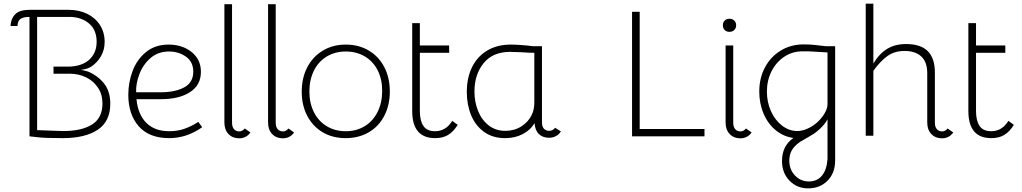

<svg xmlns="http://www.w3.org/2000/svg" viewBox="-20 -750 5613 1055"><path d="M91 -645Q83 -638 80 -629Q77 -620 76 -607H38Q40 -650 66 -674Q90 -696 143 -696H357Q414 -696 459 -674Q504 -652 529.5 -612Q555 -572 555 -520Q555 -476 535 -441.5Q515 -407 483 -385Q463 -371 424 -366Q460 -361 485 -347Q534 -320 560 -279.5Q586 -239 586 -180Q586 -83 517 -37Q448 9 325 9Q227 9 186 4L142 -1V-657Q122 -657 111 -654Q100 -651 91 -645ZM543 -181Q543 -231 518.5 -268Q494 -305 453 -325Q412 -345 363 -345H274V-384H356Q389 -384 418 -393Q447 -402 467 -419Q511 -457 511 -520Q511 -584 471.5 -619Q432 -654 371 -657H184V-35L291 -31L329 -30Q429 -30 486 -66Q543 -102 543 -181Z M685 -229Q685 -298 709 -361Q733 -424 783 -464.5Q833 -505 906 -505Q982 -505 1033 -464Q1084 -423 1084 -355Q1084 -283 1024.5 -244Q965 -205 863 -205H730Q738 -121 784 -75Q830 -29 910 -29Q955 -29 992.5 -42Q1030 -55 1070 -80L1091 -51Q1006 9 910 9Q799 9 742 -56.5Q685 -122 685 -229ZM1042 -356Q1042 -410 1002 -438.5Q962 -467 909 -467Q848 -467 806.5 -430.5Q765 -394 745.5 -341.5Q726 -289 728 -243H863Q943 -243 992.5 -270Q1042 -297 1042 -356Z M1295 -28Q1312 -28 1325 -44L1356 -22Q1333 10 1294 10Q1258 10 1235.5 -13.5Q1213 -37 1213 -77V-727H1255V-76Q1255 -52 1266 -40Q1277 -28 1295 -28Z M1535 -28Q1552 -28 1565 -44L1596 -22Q1573 10 1534 10Q1498 10 1475.5 -13.5Q1453 -37 1453 -77V-727H1495V-76Q1495 -52 1506 -40Q1517 -28 1535 -28Z M1638 -246Q1638 -322 1668.5 -380.5Q1699 -439 1754 -472Q1809 -505 1880 -505Q1951 -505 2006 -472.5Q2061 -440 2091.5 -381.5Q2122 -323 2122 -247Q2122 -172 2091.5 -113.5Q2061 -55 2006 -23Q1951 9 1879 9Q1808 9 1753.5 -23Q1699 -55 1668.5 -113Q1638 -171 1638 -246ZM2080 -251Q2080 -315 2055 -364Q2030 -413 1984.5 -440Q1939 -467 1880 -467Q1821 -467 1775.5 -439.5Q1730 -412 1705 -362Q1680 -312 1680 -247Q1680 -183 1705 -133.5Q1730 -84 1775.5 -56.5Q1821 -29 1880 -29Q1939 -29 1984.5 -57Q2030 -85 2055 -135.5Q2080 -186 2080 -251Z M2245 -140V-623H2287V-500H2448V-460H2287V-140Q2287 -87 2306.5 -58Q2326 -29 2371 -29Q2430 -29 2465 -86L2495 -64Q2472 -27 2443 -9Q2414 9 2371 9Q2245 9 2245 -140Z M3062 -28Q3052 -11 3034.5 -2Q3017 7 2998 7Q2962 7 2941 -13.5Q2920 -34 2917 -74Q2896 -36 2853 -13.5Q2810 9 2756 9Q2687 9 2639.5 -25.5Q2592 -60 2568.5 -117.5Q2545 -175 2545 -245Q2545 -323 2574 -381.5Q2603 -440 2657.5 -472.5Q2712 -505 2787 -505Q2810 -505 2845.5 -502.5Q2881 -500 2908 -496H2958V-78Q2958 -54 2969 -42.5Q2980 -31 2998 -31Q3007 -31 3016.5 -36Q3026 -41 3030 -48ZM2916 -460Q2900 -459 2844 -463L2783 -465Q2688 -465 2637.5 -403Q2587 -341 2587 -247Q2587 -191 2606.5 -141.5Q2626 -92 2664.5 -61.5Q2703 -31 2757 -31Q2806 -31 2844 -55Q2882 -79 2901 -117Q2916 -147 2916 -186Z M3453 -685H3495V-41H3851V-1H3453Z M4049 -28Q4066 -28 4079 -44L4110 -22Q4087 10 4048 10Q4012 10 3989.5 -13.5Q3967 -37 3967 -77V-500H4009V-76Q4009 -52 4020 -40Q4031 -28 4049 -28ZM3952 -611Q3952 -627 3962 -637Q3972 -647 3988 -647Q4004 -647 4014.5 -637Q4025 -627 4025 -611Q4025 -595 4014.5 -585Q4004 -575 3988 -575Q3972 -575 3962 -585Q3952 -595 3952 -611Z M4277 135Q4277 51 4340 8Q4286 1 4243 -34Q4200 -69 4176 -125Q4152 -181 4152 -247Q4152 -321 4183.5 -380Q4215 -439 4270.5 -472.5Q4326 -506 4395 -506Q4433 -506 4457 -503L4519 -496H4569V132Q4569 200 4527.5 242.5Q4486 285 4420 285Q4359 285 4318 242.5Q4277 200 4277 135ZM4465 -73Q4493 -97 4510 -125.5Q4527 -154 4527 -177V-462L4423 -468H4390Q4335 -468 4290.5 -439Q4246 -410 4220 -359.5Q4194 -309 4194 -247Q4194 -188 4216.5 -138.5Q4239 -89 4277.5 -59.5Q4316 -30 4361 -30Q4386 -30 4413.5 -41.5Q4441 -53 4465 -73ZM4527 124V-94Q4508 -59 4468 -27Q4457 -17 4433 -3.5Q4409 10 4403 14Q4397 17 4377 29Q4345 51 4331 75.5Q4317 100 4317 133Q4317 181 4348 214Q4379 247 4425 247Q4470 247 4496.5 215Q4523 183 4527 124Z M5157 -28Q5174 -28 5187 -44L5218 -22Q5195 10 5156 10Q5120 10 5097.5 -13.5Q5075 -37 5075 -77V-348Q5075 -409 5042.5 -439.5Q5010 -470 4950 -470Q4896 -470 4857.5 -443Q4819 -416 4779 -361V-4H4737V-730H4779V-401Q4812 -456 4855.5 -482Q4899 -508 4958 -508Q5039 -508 5078 -469Q5117 -430 5117 -351V-76Q5117 -52 5128 -40Q5139 -28 5157 -28Z M5301 -140V-623H5343V-500H5504V-460H5343V-140Q5343 -87 5362.5 -58Q5382 -29 5427 -29Q5486 -29 5521 -86L5551 -64Q5528 -27 5499 -9Q5470 9 5427 9Q5301 9 5301 -140Z"/></svg>

Font: Bellota Light
Style: Regular
Weight: 300
Designer: Kemie Guaida
Foundry: Kemie Guaida
Version: Version 4.001